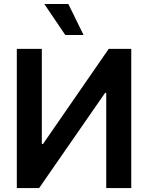

<svg xmlns="http://www.w3.org/2000/svg" viewBox="-20 -955 752 975"><path d="M192.4 -707V-223.6H198.2L532.2 -707H646.5V0H519.5V-483.4H513.7L178.7 0H65.4V-707ZM205.1 -934.6H327.1L404.3 -777.3H311.5Z"/></svg>

Font: Pretendard JP SemiBold
Style: Regular
Weight: 600
Designer: Base glyphs from Inter by Rasmus Andersson; Hangeul glyphs from Noto Sans CJK(Source Han Sans) by Jang Soo-young and Kan
Foundry: Kil Hyung-jin
Version: Version 1.309